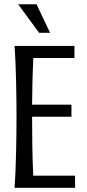

<svg xmlns="http://www.w3.org/2000/svg" viewBox="-20 -888 413 908"><path d="M332 -670.9V-613.8H137.7Q134.8 -557.6 133.5 -501.7Q132.3 -445.8 131.8 -393.1H317.9V-335.9H131.8Q131.8 -272.9 132.8 -200.9Q133.8 -128.9 137.2 -57.1H335V0H48.8Q51.8 -41.5 53.5 -85.2Q55.2 -128.9 56.2 -172.1Q57.1 -215.3 57.6 -256.8Q58.1 -298.3 58.1 -335.9Q58.1 -373.5 57.6 -415Q57.1 -456.5 56.2 -499.5Q55.2 -542.5 53.5 -585.9Q51.8 -629.4 48.8 -670.9ZM165 -732.9 65.9 -867.7H152.8L216.8 -732.9Z"/></svg>

Font: Crushed
Style: Regular
Weight: 400
Width: 3
Designer: Astigmatic (AOETI)
Foundry: Astigmatic (AOETI)
Version: Version 001.000